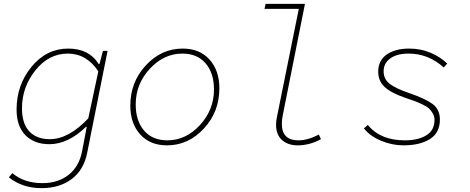

<svg xmlns="http://www.w3.org/2000/svg" viewBox="-20 -742 2440 996"><path d="M196 234Q96 234 26 178L44 156Q105 208 200 208Q282 208 336.5 164.5Q391 121 406 42L430 -84H426Q333 6 236 6Q158 6 112 -40.5Q66 -87 66 -174Q66 -301 143.5 -395.5Q221 -490 334 -490Q442 -490 492 -410H496L514 -478H538L432 52Q414 141 351 187.5Q288 234 196 234ZM238 -20Q336 -20 438 -128L490 -372Q429 -464 332 -464Q233 -464 163.5 -377Q94 -290 94 -180Q94 -101 132 -60.5Q170 -20 238 -20Z M846 12Q758 12 707 -45Q656 -102 656 -194Q656 -316 736.5 -403Q817 -490 928 -490Q1016 -490 1067 -433Q1118 -376 1118 -284Q1118 -162 1037.5 -75Q957 12 846 12ZM848 -14Q944 -14 1017 -93Q1090 -172 1090 -278Q1090 -363 1046.5 -413.5Q1003 -464 926 -464Q830 -464 757 -385Q684 -306 684 -200Q684 -115 727.5 -64.5Q771 -14 848 -14Z M1524 12Q1474 12 1443 -15.5Q1412 -43 1412 -96Q1412 -115 1418 -142L1530 -696H1352L1358 -722H1562L1448 -150Q1442 -123 1442 -100Q1442 -14 1528 -14Q1577 -14 1634 -44L1645 -20Q1586 12 1524 12Z M2073 12Q2014 12 1956.5 -12Q1899 -36 1868 -76L1888 -94Q1953 -14 2080 -14Q2149 -14 2191.5 -40Q2234 -66 2234 -120Q2234 -138 2225.5 -153Q2217 -168 2206 -178.5Q2195 -189 2172 -200Q2149 -211 2131.5 -217.5Q2114 -224 2081 -235Q2006 -261 1974 -292Q1942 -323 1942 -370Q1942 -429 1986.5 -459.5Q2031 -490 2102 -490Q2164 -490 2215.5 -467.5Q2267 -445 2300 -412L2282 -392Q2202 -464 2100 -464Q2039 -464 2004.5 -439Q1970 -414 1970 -372Q1970 -331 2002.5 -306.5Q2035 -282 2103 -259Q2185 -231 2223.5 -203Q2262 -175 2262 -122Q2262 -53 2210 -20.5Q2158 12 2073 12Z"/></svg>

Font: TypoPRO Source Code Pro
Style: Italic
Weight: 200
Italic angle: -11°
Monospace: yes
Designer: Paul D. Hunt, Teo Tuominen
Foundry: Adobe Systems Incorporated
Version: Version 1.030;PS 1.0;hotconv 1.0.84;makeotf.lib2.5.63406